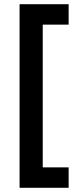

<svg xmlns="http://www.w3.org/2000/svg" viewBox="-20 -769 384 912"><path d="M306 -749V-652H183V26H306V123H73V-749Z"/></svg>

Font: TitilliumWeb-SemiBold
Style: SemiBold
Weight: 600
Version: Version 1.001;PS 57.000;hotconv 1.0.70;makeotf.lib2.5.55311